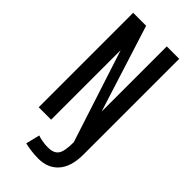

<svg xmlns="http://www.w3.org/2000/svg" viewBox="-278 -757 1006 1006"><g transform="rotate(45 225.0 -254.0)"><path d="M244 192Q214.5 192 185.5 188Q156.5 184 142 179.5L161 102.5Q170.5 106.5 192.8 110.8Q215 115 238 115Q279 115 296.5 92Q314 69 314 0L146.5 -515.5V0H54.5V-700H150.5L303.5 -217V-700H395.5V9.5Q395.5 99.5 354.5 145.8Q313.5 192 244 192Z"/></g></svg>

Font: Trispace Condensed
Style: Regular
Weight: 400
Width: 3
Designer: Tyler Finck
Foundry: Etcetera Type Company
Version: Version 1.210; ttfautohint (v1.8.3)